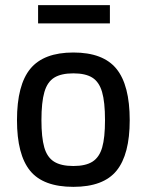

<svg xmlns="http://www.w3.org/2000/svg" viewBox="-20 -715 569 746"><path d="M46 0ZM46 -248Q46 -385 98 -448Q150 -511 265 -511Q381 -511 432.5 -447.5Q484 -384 484 -248Q484 -115 433 -52Q382 11 265 11Q148 11 97 -51.5Q46 -114 46 -248ZM388 -248Q388 -319 376.5 -358Q365 -397 338.5 -413.5Q312 -430 265 -430Q218 -430 191 -413.5Q164 -397 152.5 -357.5Q141 -318 141 -248Q141 -181 152 -142.5Q163 -104 190 -87Q217 -70 265 -70Q313 -70 339.5 -87Q366 -104 377 -142Q388 -180 388 -248ZM128 -695H407V-624H128Z"/></svg>

Font: Cairo SemiBold
Style: Regular
Weight: 600
Designer: Mohamed Gaber, the designers of Titillium
Foundry: Kief Type Foundry
Version: Version 2.009; ttfautohint (v1.5.33-1714) -l 8 -r 50 -G 200 